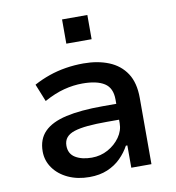

<svg xmlns="http://www.w3.org/2000/svg" viewBox="-82 -800 808 882"><g transform="rotate(-10 322.0 -358.5)"><path d="M265 9Q210 9 166.5 -11Q123 -31 98 -66Q73 -101 73 -144Q73 -201 107 -235.5Q141 -270 209 -285.5Q277 -301 380 -301H461V-227H387Q335 -227 297.5 -223.5Q260 -220 235 -212Q210 -204 197.5 -189Q185 -174 185 -151Q185 -113 215 -95Q245 -77 291 -77Q332 -77 366.5 -96Q401 -115 422.5 -145.5Q444 -176 444 -211V-321Q444 -375 409 -397.5Q374 -420 307 -420Q264 -420 220 -408.5Q176 -397 127 -370L94 -452Q129 -471 166.5 -484Q204 -497 244.5 -503.5Q285 -510 327 -510Q394 -510 445.5 -489Q497 -468 526 -424Q555 -380 555 -309V0H461V-104H454Q438 -74 412 -48Q386 -22 349.5 -6.5Q313 9 265 9ZM266 -613V-726H384V-613Z"/></g></svg>

Font: Nunito Sans 6pt SemiBold
Style: Regular
Weight: 600
Version: Version 3.101;gftools[0.9.27]